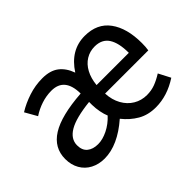

<svg xmlns="http://www.w3.org/2000/svg" viewBox="-94 -731 974 974"><g transform="rotate(-45 392.5 -244.0)"><path d="M263.7 -500Q319.3 -500 352.3 -474.9Q385.3 -449.7 402.3 -401.9Q465.8 -500 567.9 -500Q656.7 -500 702.1 -438Q747.6 -376 747.6 -268.6Q747.6 -240.2 744.1 -219.7H434.1Q436.5 -172.9 456.1 -137.7Q475.6 -102.5 507.8 -83.3Q540 -64 579.6 -64Q610.8 -64 637.9 -74Q665 -84 695.3 -103L728.5 -39.1Q649.9 12.2 567.4 12.2Q511.7 12.2 470.2 -12Q428.7 -36.1 396.5 -76.7Q346.2 -32.7 296.6 -10.3Q247.1 12.2 199.7 12.2Q158.2 12.2 125.5 -4.9Q92.8 -22 74.5 -54Q56.2 -85.9 56.2 -127.9Q56.2 -208 126.7 -252.4Q197.3 -296.9 346.7 -307.6Q345.7 -422.9 251.5 -422.9Q214.8 -422.9 179.2 -411.1Q143.6 -399.4 112.8 -378.9L76.2 -443.4Q116.2 -468.3 164.6 -484.1Q212.9 -500 263.7 -500ZM565.4 -426.3Q530.3 -426.3 502 -408.7Q473.6 -391.1 456.1 -358.4Q438.5 -325.7 434.1 -280.8H665.5Q665.5 -352.1 641.4 -389.2Q617.2 -426.3 565.4 -426.3ZM364.7 -131.8Q356.9 -149.9 352.1 -175Q347.2 -200.2 346.7 -225.6V-247.1Q242.2 -235.8 195.1 -207.8Q147.9 -179.7 147.9 -134.8Q147.9 -98.6 169.7 -80.8Q191.4 -63 228 -63Q260.7 -63 297.9 -81.3Q335 -99.6 364.7 -131.8Z"/></g></svg>

Font: Varta SemiBold
Style: Regular
Weight: 600
Designer: Joana Correia, Viktoriya Grabowska, Eben Sorkin
Foundry: Sorkin Type
Version: Version 1.003; ttfautohint (v1.3) -l 8 -r 24 -G 200 -x 12 -H